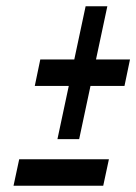

<svg xmlns="http://www.w3.org/2000/svg" viewBox="-20 -590 433 610"><path d="M162.5 -148H231.5L267.5 -317H375.5L393 -401H285L321 -570H252L216 -401H108L90.5 -317H198.5ZM23 0H308L326 -84H41Z"/></svg>

Font: League Gothic Condensed Italic
Style: Regular
Weight: 400
Width: 3
Designer: The League of Moveable Type
Version: Version 1.600; ttfautohint (v1.8.3)